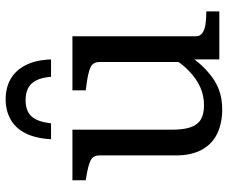

<svg xmlns="http://www.w3.org/2000/svg" viewBox="-82 -696 789 664"><g transform="rotate(-90 312.0 -364.5)"><path d="M195 -508V-163Q195 -125 203 -100.5Q211 -76 229.5 -64.5Q248 -53 280 -53Q313 -53 342 -66Q371 -79 397 -104Q414 -120 429 -141V-415Q429 -437 410.5 -445.5Q392 -454 353 -459L331 -462V-508H518V-81Q518 -67 529 -59Q540 -51 558.5 -48Q577 -45 601 -45H604V0H438V-86Q416 -57 393 -38Q366 -14 335 -2Q304 10 265 10Q218 10 182 -7Q146 -24 126 -60Q106 -96 106 -151V-415Q106 -437 88 -445.5Q70 -454 32 -460L20 -462V-508ZM300 -739Q339 -739 369 -722.5Q399 -706 417.5 -671Q436 -636 438 -582H378Q375 -616 364.5 -635Q354 -654 337 -662Q320 -670 297 -670Q274 -670 257.5 -662Q241 -654 231 -635Q221 -616 217 -582H162Q165 -636 183 -671Q201 -706 231.5 -722.5Q262 -739 300 -739Z"/></g></svg>

Font: Roboto Serif 20pt
Style: Regular
Weight: 400
Designer: Greg Gazdowicz
Foundry: Commercial Type
Version: Version 1.008